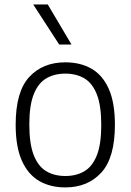

<svg xmlns="http://www.w3.org/2000/svg" viewBox="-20 -828 584 858"><path d="M272 9.5Q205 9.5 155.2 -19.2Q105.5 -48 77.8 -109.8Q50 -171.5 50 -270.5Q50 -418 110.5 -483.8Q171 -549.5 272 -549.5Q339 -549.5 388.8 -521Q438.5 -492.5 466 -431Q493.5 -369.5 493.5 -270.5Q493.5 -123 432.8 -56.8Q372 9.5 272 9.5ZM272 -41.5Q321 -41.5 357 -62.8Q393 -84 412.8 -134Q432.5 -184 432.5 -269Q432.5 -356 412.8 -406.2Q393 -456.5 357 -477.8Q321 -499 272 -499Q223 -499 186.8 -477.8Q150.5 -456.5 130.8 -406.8Q111 -357 111 -272Q111 -185 130.8 -134.8Q150.5 -84.5 186.5 -63Q222.5 -41.5 272 -41.5ZM244.5 -629 128.5 -808H193.5L299.5 -629Z"/></svg>

Font: Encode Sans Lt
Style: Regular
Weight: 300
Designer: Multiple Designers
Foundry: Impallari Type
Version: Version 3.002; ttfautohint (v1.8.3) -l 8 -r 50 -G 200 -x 14 